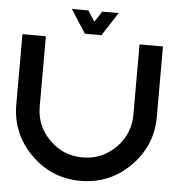

<svg xmlns="http://www.w3.org/2000/svg" viewBox="-57 -903 877 957"><g transform="rotate(5 381.0 -425.0)"><path d="M29.3 -351.6V-703.1H146.5V-351.6Q146.5 -254.4 215.1 -185.8Q283.7 -117.2 380.9 -117.2Q478 -117.2 546.6 -185.8Q615.2 -254.4 615.2 -351.6V-703.1H732.4V-351.6Q732.4 -206.1 629.4 -103Q526.4 0 380.9 0Q235.4 0 132.3 -103Q29.3 -206.1 29.3 -351.6ZM498 -849.6 421.9 -732.4H339.4L263.7 -849.6H346.2L380.9 -795.9L415.5 -849.6Z"/></g></svg>

Font: Gerhaus
Style: Regular
Weight: 400
Designer: GGBotNet
Foundry: GGBotNet
Version: 1.01